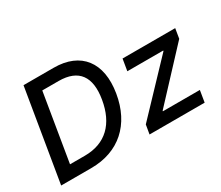

<svg xmlns="http://www.w3.org/2000/svg" viewBox="-124 -1024 1521 1321"><g transform="rotate(-30 636.5 -363.5)"><path d="M273.1 0C494.7 0 642 -134.2 679 -358.3C717.3 -587.4 609 -727.3 394.9 -727.3H155.2L34.4 0ZM160.2 -95.9 248.9 -631.4H378.6C537.6 -631.4 601.6 -539.4 573.2 -371.4C544 -195.7 443.9 -95.9 277.7 -95.9ZM736.5 0H1174.4L1189.6 -92.3H895.6L897 -97.3L1242.5 -468L1255.3 -545.5H837L821.7 -453.1H1107.2L1105.8 -448.2L748.9 -72.8Z"/></g></svg>

Font: Magic Ui Pro Medium
Style: Italic
Weight: 500
Italic angle: -9.39999°
Designer: Stefan Endress, Andreas Faust
Version: Version 1.000;FEAKit 1.0